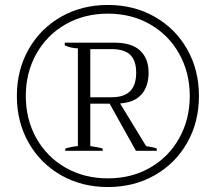

<svg xmlns="http://www.w3.org/2000/svg" viewBox="-20 -744 870 774"><path d="M782 -357Q782 -252 734.5 -168.5Q687 -85 603.5 -37.5Q520 10 415 10Q310 10 226.5 -37.5Q143 -85 95.5 -168.5Q48 -252 48 -357Q48 -462 95.5 -545.5Q143 -629 226.5 -676.5Q310 -724 415 -724Q520 -724 603.5 -676.5Q687 -629 734.5 -545.5Q782 -462 782 -357ZM745 -357Q745 -451 702.5 -527Q660 -603 585 -646Q510 -689 415 -689Q320 -689 244.5 -646Q169 -603 126.5 -527Q84 -451 84 -357Q84 -263 126.5 -187Q169 -111 244.5 -68Q320 -25 415 -25Q510 -25 585 -68Q660 -111 702.5 -187Q745 -263 745 -357ZM569 -155Q602 -150 612 -145V-136H528L422 -326H344V-155Q375 -151 394 -145V-136H243V-145Q268 -153 294 -155V-549Q265 -550 241 -561V-572H441Q511 -572 545 -540Q579 -508 579 -451Q579 -396 550.5 -363.5Q522 -331 464 -327ZM344 -352H430Q481 -352 505 -377Q529 -402 529 -451Q529 -499 505.5 -522.5Q482 -546 430 -546H344Z"/></svg>

Font: Trirong Light
Style: Regular
Weight: 300
Designer: Katatrad Team
Foundry: CadsonDemak
Version: Version 1.001